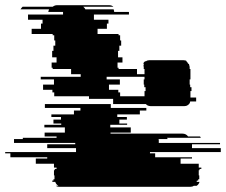

<svg xmlns="http://www.w3.org/2000/svg" viewBox="-151 -720 871 740"><path d="M35 -674Q36 -677 36.5 -679.5Q37 -682 38 -684H-72Q-70 -687 -68 -689.5Q-66 -692 -64 -694H52Q60 -700 69 -700H269Q280 -700 286 -694H170Q172 -692 174.5 -689.5Q177 -687 178 -684H287Q289 -678 289 -674H345Q346 -674 346 -673.5Q346 -673 346 -673V-664H211V-644H267V-629H261V-609H225V-589H306V-584H312V-564H316V-544H309V-524H304V-499H321V-479H302V-459H306V-454H377V-434H414V-424H260V-414H311V-394H269V-374H305V-364H312V-349H446V-339H539V-319H285V-339H192V-349H58V-364H51V-374H15V-394H57V-414H6V-424H160V-434H123V-454H52V-459H48V-479H67V-499H50V-524H55V-544H62V-564H58V-584H52V-589H-29V-609H7V-629H13V-644H-43V-664H92V-674ZM700 -134H427V-129H447V-114H589V-109H545V-89H615V-74H625V-69H618V-64H615V-44H617V-29H613V-24H608Q607 -22 607 -19H618Q615 -9 607 -4H596Q591 0 582 0H78Q69 0 64 -4H74Q65 -9 62 -19H51Q51 -21 50.5 -22Q50 -23 50 -24H55V-29H59V-44H57V-64H60V-69H67V-74H57V-89H-13V-109H31V-114H-111V-129H-131V-134H142V-149H31V-164H139V-169H-97V-184H-63V-189H67V-194H21V-209H99V-229H20V-239H85V-244H55V-259H84V-269H47V-279H134V-294H159V-304H22V-319H276V-304H413V-294H388V-279H301V-269H338V-259H309V-244H339V-239H274V-229H353V-209H275V-205H552Q566 -205 574 -194H620L623 -189H493L495 -184H460Q461 -182 461 -178V-169H697V-164H589V-149H700ZM583 -344H605V-329H582Q581 -319 571 -314H572Q566 -311 560 -311H429Q423 -311 417 -314Q409 -319 406 -329H429Q428 -331 428 -334V-344H406V-369H410V-384H405V-394H403V-414H406V-454H403V-464H402V-465Q402 -471 404 -474H401Q403 -481 409 -484H412Q417 -488 425 -488H556Q565 -488 569 -484H566Q572 -481 574 -474H577Q579 -468 579 -465V-464H580V-454H583V-414H580V-394H582V-384H587V-369H583Z"/></svg>

Font: Rubik Glitch
Style: Regular
Weight: 400
Designer: Hubert and Fischer, NaN
Foundry: Hubert and Fischer, NaN
Version: Version 2.200